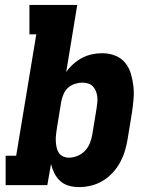

<svg xmlns="http://www.w3.org/2000/svg" viewBox="-20 -755 640 783"><path d="M303 8Q281 8 261 2.5Q241 -3 226 -16.5Q211 -30 202 -48Q193 -66 188 -86L173 0H3V-120H46L128 -615H100V-735H295L250 -461Q262 -479 279 -494Q296 -509 315 -519Q334 -529 355 -533.5Q376 -538 397 -538Q424 -538 449 -528.5Q474 -519 490 -499.5Q506 -480 513.5 -455Q521 -430 524 -403.5Q527 -377 524.5 -349.5Q522 -322 518 -295L500 -185Q496 -161 488.5 -137Q481 -113 468.5 -90.5Q456 -68 438 -49Q420 -30 398 -17Q376 -4 351.5 2Q327 8 303 8ZM261 -112Q278 -112 295.5 -119Q313 -126 326 -139.5Q339 -153 346 -170Q353 -187 356 -204L374 -314Q376 -326 377 -338.5Q378 -351 376.5 -362.5Q375 -374 370.5 -384.5Q366 -395 358.5 -403Q351 -411 339.5 -414.5Q328 -418 316 -418Q301 -418 285.5 -413Q270 -408 258 -397.5Q246 -387 239.5 -372Q233 -357 230 -342L212 -232Q210 -219 208.5 -206Q207 -193 207.5 -180.5Q208 -168 210.5 -155.5Q213 -143 219 -133Q225 -123 236.5 -117.5Q248 -112 261 -112Z"/></svg>

Font: Iosevka Curly Slab HvExObl
Style: Regular
Weight: 900
Width: 7
Italic angle: -9°
Monospace: yes
Designer: Belleve Invis
Foundry: Belleve Invis
Version: Version 11.1.0; ttfautohint (v1.8.3)